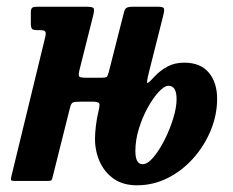

<svg xmlns="http://www.w3.org/2000/svg" viewBox="-20 -540 696 573"><path d="M304.5 -324.5 350 -503.5Q352.5 -514 358.5 -517Q364.5 -520 375.5 -520H449.5Q466 -520 468.8 -515.8Q471.5 -511.5 467.5 -495L425.5 -328.5Q416 -291.5 420.2 -292.2Q424.5 -293 442 -312.5Q458.5 -330 480 -341.5Q501.5 -353 529.5 -353Q578.5 -353 603.2 -323.2Q628 -293.5 628 -245Q628 -198 609.5 -152.2Q591 -106.5 558 -69Q525 -31.5 481.5 -9.2Q438 13 388.5 13Q347.5 13 319.8 -6.2Q292 -25.5 277.8 -57.2Q263.5 -89 263.5 -126Q263.5 -141.5 266.2 -164.8Q269 -188 273.5 -205.5Q277 -219.5 277 -228Q277 -236.5 258.5 -236.5H218Q203 -236.5 197.5 -234Q192 -231.5 189 -219L137 -11.5Q135.5 -4.5 133.5 -2.2Q131.5 0 122.5 0H26Q13.5 0 12.8 -3.2Q12 -6.5 14.5 -16L115 -429.5Q118 -442.5 114.8 -446.2Q111.5 -450 99.5 -450H93Q79.5 -450 75.8 -453.5Q72 -457 72 -471V-502.5Q72 -514 76.2 -517Q80.5 -520 91.5 -520H235Q256 -520 259.2 -515.8Q262.5 -511.5 258 -493.5L217.5 -332.5Q213.5 -316 216 -312Q218.5 -308 238 -308H283Q296 -308 298.8 -310.8Q301.5 -313.5 304.5 -324.5ZM384 -89.5Q384 -50 405.5 -50Q420.5 -50 438 -70.8Q455.5 -91.5 471.2 -122.8Q487 -154 497 -186.8Q507 -219.5 507 -244Q507 -284 483 -284Q470.5 -284 453.8 -266Q437 -248 421 -219Q405 -190 394.5 -156Q384 -122 384 -89.5Z"/></svg>

Font: Besley* Condensed Semi
Style: Italic
Weight: 600
Width: 3
Italic angle: -13°
Designer: Owen Earl
Foundry: indestructible type*
Version: Version 3.000; ttfautohint (v1.8.3)